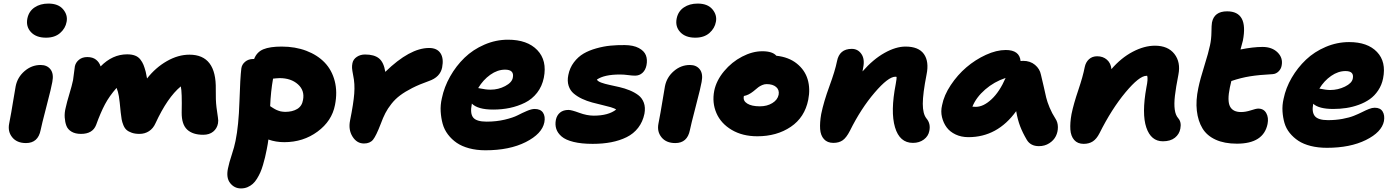

<svg xmlns="http://www.w3.org/2000/svg" viewBox="-20 -783 7750 1064"><path d="M234.9 -574.2Q180.2 -574.2 151.4 -605.2Q122.6 -636.2 131.8 -681.2Q140.1 -720.7 171.6 -741.9Q203.1 -763.2 248 -763.2Q303.2 -763.2 329.8 -731.4Q356.4 -699.7 349.1 -662.1Q342.8 -626 313.2 -600.1Q283.7 -574.2 234.9 -574.2ZM124 9.8Q73.7 9.8 47.9 -22Q22 -53.7 30.8 -98.1Q43 -160.2 52.7 -221.7Q62.5 -283.2 66.9 -305.2Q76.7 -355 116 -388.9Q155.3 -422.9 205.1 -422.9Q241.2 -422.9 260 -398.4Q278.8 -374 270 -329.1Q266.1 -303.2 237.8 -194.6Q209.5 -85.9 205.1 -62Q190.9 9.8 124 9.8Z M428.7 -41Q397 -41 376.2 -53.5Q355.5 -65.9 347.9 -86.2Q340.3 -106.4 338.6 -132.3Q336.9 -158.2 343.8 -185.1Q350.6 -216.8 364.5 -262.5Q378.4 -308.1 384.8 -338.9Q387.2 -352.1 389.9 -377.7Q392.6 -403.3 395 -416Q399.9 -437.5 418 -452.1Q436 -466.8 463.9 -466.8Q493.7 -466.8 512 -452.4Q530.3 -438 537.6 -415Q603 -481.9 684.6 -481.9Q710 -481.9 728 -475.1Q746.1 -468.3 757.6 -453.6Q769 -439 775.1 -423.8Q781.2 -408.7 787.6 -384.8Q792.5 -364.3 794.9 -348.1Q842.3 -408.7 904.8 -444.3Q967.3 -480 1029.8 -480Q1179.7 -480 1175.8 -287.1Q1174.8 -228.5 1179.7 -188.5Q1184.6 -148.4 1187.7 -131.6Q1190.9 -114.7 1188 -99.1Q1182.6 -70.8 1161.4 -53.5Q1140.1 -36.1 1106 -36.1Q1047.9 -36.1 1017.1 -64.9Q986.3 -93.8 986.8 -159.2Q989.3 -273.4 981.9 -304.2Q907.7 -242.7 841.8 -100.1Q829.1 -71.3 805.9 -56.2Q782.7 -41 752.9 -41Q728 -41 710 -47.4Q691.9 -53.7 681.2 -63.2Q670.4 -72.8 663.6 -89.8Q656.7 -106.9 654.1 -121.8Q651.4 -136.7 648.9 -160.2Q643.1 -223.6 638.7 -250Q634.3 -276.4 626 -295.9Q585.9 -250.5 561.8 -205.1Q537.6 -159.7 512.7 -90.8Q493.7 -41 428.7 -41Z M1315.4 261.2Q1279.3 261.2 1255.9 232.2Q1232.4 203.1 1243.2 150.9Q1249.5 119.1 1264.2 75Q1278.8 30.8 1285.2 -2Q1302.7 -86.9 1306.9 -219.7Q1311 -352.5 1317.4 -403.8Q1320.3 -425.8 1338.6 -440.9Q1356.9 -456.1 1383.3 -456.1H1388.2Q1403.3 -495.1 1439.7 -510Q1476.1 -524.9 1541 -524.9Q1616.2 -524.9 1677.7 -501.5Q1739.3 -478 1779.3 -436.3Q1819.3 -394.5 1835 -333.7Q1850.6 -272.9 1836.4 -201.2Q1819.3 -112.3 1739.7 -53.7Q1660.2 4.9 1555.2 4.9Q1508.8 4.9 1467.3 -9.8Q1464.8 12.2 1458 45.9Q1453.1 70.8 1448.7 89.1Q1444.3 107.4 1437.3 131.3Q1430.2 155.3 1422.6 172.4Q1415 189.5 1404.1 207.3Q1393.1 225.1 1380.6 236.1Q1368.2 247.1 1351.6 254.2Q1335 261.2 1315.4 261.2ZM1529.3 -350.1Q1522.5 -350.1 1510 -348.9Q1497.6 -347.7 1493.2 -347.2Q1480.5 -276.4 1477.1 -194.8Q1478 -193.8 1485.1 -189.5Q1492.2 -185.1 1494.1 -183.8Q1496.1 -182.6 1502.7 -178.7Q1509.3 -174.8 1512.7 -173.6Q1516.1 -172.4 1522.7 -169.7Q1529.3 -167 1534.4 -166Q1539.6 -165 1546.4 -164.1Q1553.2 -163.1 1560.1 -163.1Q1600.6 -163.1 1627.2 -179.2Q1653.8 -195.3 1659.2 -229Q1669.4 -281.2 1631.1 -315.7Q1592.8 -350.1 1529.3 -350.1Z M1997.1 12.2Q1957.5 12.2 1933.6 -25.9Q1909.7 -64 1919.9 -115.2Q1939 -209.5 1943.1 -264.2Q1947.3 -318.8 1937 -366.2Q1931.6 -394 1930.9 -406.2Q1930.2 -418.5 1933.1 -433.1Q1937.5 -454.6 1957.3 -467.8Q1977.1 -481 2002.9 -481Q2054.2 -481 2080.6 -459.2Q2106.9 -437.5 2115.2 -384.8Q2251 -517.1 2357.9 -517.1Q2401.9 -517.1 2420.9 -488.3Q2439.9 -459.5 2430.2 -409.2Q2419.4 -355.5 2356.9 -334Q2304.2 -315.4 2264.4 -295.2Q2224.6 -274.9 2197.3 -254.4Q2169.9 -233.9 2149.2 -207.5Q2128.4 -181.2 2115.5 -156Q2102.5 -130.9 2089.8 -96.2Q2064.5 -30.3 2047.4 -9Q2030.3 12.2 1997.1 12.2Z M2669.9 49.8Q2620.6 49.8 2579.8 38.8Q2539.1 27.8 2511 8.5Q2482.9 -10.7 2462.4 -37.8Q2441.9 -64.9 2433.1 -96.9Q2424.3 -128.9 2422.1 -165Q2419.9 -201.2 2428.7 -238.8Q2441.4 -300.8 2474.4 -359.1Q2507.3 -417.5 2554.2 -462.9Q2601.1 -508.3 2664.3 -535.6Q2727.5 -563 2794.9 -563Q2902.3 -563 2957.5 -505.4Q3012.7 -447.8 2993.7 -352.1Q2983.9 -304.2 2956.3 -268.8Q2928.7 -233.4 2889.2 -213.9Q2849.6 -194.3 2805.9 -185.1Q2762.2 -175.8 2712.9 -175.8Q2627.9 -175.8 2594.7 -209V-207Q2584 -154.3 2602.3 -131.6Q2620.6 -108.9 2676.8 -108.9Q2730.5 -108.9 2776.9 -119.9Q2823.2 -130.9 2848.6 -144Q2874 -157.2 2899.9 -168.2Q2925.8 -179.2 2942.9 -179.2Q2975.6 -179.2 2989.3 -158.4Q3002.9 -137.7 2996.6 -105Q2983.9 -41.5 2893.8 4.2Q2803.7 49.8 2669.9 49.8ZM2778.8 -397Q2736.8 -397 2697 -368.7Q2657.2 -340.3 2629.9 -294.9Q2634.8 -294.4 2646.2 -292Q2657.7 -289.6 2670.9 -287.8Q2684.1 -286.1 2698.7 -286.1Q2741.7 -286.1 2779.3 -305.9Q2816.9 -325.7 2821.8 -352.1Q2831.1 -397 2778.8 -397Z M3264.2 14.2Q3202.1 14.2 3158.4 3.4Q3114.7 -7.3 3092.5 -26.4Q3070.3 -45.4 3062.7 -68.6Q3055.2 -91.8 3060.5 -119.1Q3065.9 -144.5 3083.7 -159.2Q3101.6 -173.8 3130.4 -173.8Q3147 -173.8 3189.7 -158Q3232.4 -142.1 3270.5 -142.1Q3351.1 -142.1 3394.5 -175.8Q3386.2 -182.6 3364.5 -189Q3342.8 -195.3 3316.9 -201.2Q3291 -207 3261.5 -215.1Q3231.9 -223.1 3205.8 -235.4Q3179.7 -247.6 3159.7 -264.4Q3139.6 -281.2 3131.1 -307.6Q3122.6 -334 3129.4 -367.2Q3137.2 -407.2 3160.4 -437.7Q3183.6 -468.3 3214.1 -486.1Q3244.6 -503.9 3284.9 -515.1Q3325.2 -526.4 3362.8 -530Q3400.4 -533.7 3442.4 -533.2Q3490.2 -532.7 3520 -516.8Q3549.8 -501 3559.3 -476.6Q3568.8 -452.1 3562.5 -420.9Q3557.1 -394.5 3540.3 -379.2Q3523.4 -363.8 3499.5 -363.8Q3483.4 -363.8 3460.7 -366.9Q3438 -370.1 3415.5 -370.1Q3328.1 -370.1 3287.6 -341.8Q3293 -332 3312.5 -325Q3332 -317.9 3357.7 -312.5Q3383.3 -307.1 3412.8 -300.3Q3442.4 -293.5 3469.2 -282.5Q3496.1 -271.5 3517.1 -255.9Q3538.1 -240.2 3547.9 -213.9Q3557.6 -187.5 3551.3 -152.8Q3542 -107.9 3516.6 -75Q3491.2 -42 3452.6 -22.9Q3414.1 -3.9 3367.4 5.1Q3320.8 14.2 3264.2 14.2Z M3833 -574.2Q3778.3 -574.2 3749.5 -605.2Q3720.7 -636.2 3730 -681.2Q3738.3 -720.7 3769.8 -741.9Q3801.3 -763.2 3846.2 -763.2Q3901.4 -763.2 3928 -731.4Q3954.6 -699.7 3947.3 -662.1Q3940.9 -626 3911.4 -600.1Q3881.8 -574.2 3833 -574.2ZM3722.2 9.8Q3671.9 9.8 3646 -22Q3620.1 -53.7 3628.9 -98.1Q3641.1 -160.2 3650.9 -221.7Q3660.6 -283.2 3665 -305.2Q3674.8 -355 3714.1 -388.9Q3753.4 -422.9 3803.2 -422.9Q3839.4 -422.9 3858.2 -398.4Q3877 -374 3868.2 -329.1Q3864.3 -303.2 3835.9 -194.6Q3807.6 -85.9 3803.2 -62Q3789.1 9.8 3722.2 9.8Z M4176.8 -27.8Q4094.7 -27.8 4034.9 -63.2Q3975.1 -98.6 3950.2 -156.2Q3925.3 -213.9 3938 -279.8Q3949.7 -336.9 3992.4 -388.2Q4035.2 -439.5 4092.5 -469.2Q4149.9 -499 4204.1 -499Q4261.2 -499 4282.2 -474.1Q4350.6 -466.8 4395.5 -430.9Q4440.4 -395 4455.8 -343Q4471.2 -291 4459 -230Q4439.5 -132.3 4362.1 -80.1Q4284.7 -27.8 4176.8 -27.8ZM4102.1 -249Q4096.7 -224.1 4121.1 -209Q4145.5 -193.8 4190.9 -193.8Q4231 -193.8 4260 -211.7Q4289.1 -229.5 4294.9 -257.8Q4299.8 -284.7 4281.2 -300.8Q4262.7 -316.9 4228 -316.9Q4215.8 -316.9 4203.1 -311.3Q4190.4 -305.7 4182.1 -299.3Q4173.8 -293 4154.8 -276.9Q4127.9 -255.4 4102.1 -251Z M5039.1 8.8Q4965.3 8.8 4939.7 -77.9Q4914.1 -164.6 4943.8 -316.9Q4949.7 -350.1 4948.7 -356.9Q4946.8 -357.9 4941.9 -357.9Q4902.3 -357.9 4826.7 -269.5Q4751 -181.2 4689.9 -58.1Q4670.4 -20 4649.9 -5.6Q4629.4 8.8 4598.1 8.8Q4564.9 8.8 4546.1 -12Q4527.3 -32.7 4524.9 -68.1Q4522.5 -103.5 4530.8 -150.9Q4544.9 -219.7 4576.4 -305.4Q4607.9 -391.1 4618.2 -442.9Q4631.3 -512.2 4700.2 -512.2Q4734.4 -512.2 4753.9 -483.4Q4773.4 -454.6 4763.2 -407.2Q4762.7 -403.3 4761.2 -395.8Q4759.8 -388.2 4759.8 -387.2Q4818.8 -454.6 4881.6 -489.7Q4944.3 -524.9 4998 -524.9Q5070.8 -524.9 5100.1 -483.4Q5129.4 -441.9 5114.7 -370.1Q5093.8 -263.7 5093.8 -208Q5093.8 -152.3 5113.8 -127Q5138.7 -97.7 5129.9 -57.1Q5124.5 -28.3 5099.6 -9.8Q5074.7 8.8 5039.1 8.8Z M5346.7 -22.9Q5307.1 -22.9 5275.6 -37.8Q5244.1 -52.7 5226.1 -77.1Q5208 -101.6 5200.2 -133.8Q5192.4 -166 5200.7 -200.2Q5211.4 -255.4 5248.8 -311.5Q5286.1 -367.7 5335.4 -409.9Q5384.8 -452.1 5443.4 -479Q5502 -505.9 5553.7 -505.9Q5629.9 -505.9 5635.7 -444.8Q5640.6 -445.8 5649.4 -445.8Q5689 -445.8 5715.6 -423.6Q5742.2 -401.4 5748.5 -369.1Q5754.9 -344.2 5763.7 -304.4Q5772.5 -264.6 5777.8 -241.9Q5783.2 -219.2 5796.4 -187.3Q5809.6 -155.3 5828.6 -126Q5842.3 -105.5 5842.5 -78.9Q5842.8 -52.2 5831.3 -28.8Q5819.8 -5.4 5794.9 10.7Q5770 26.9 5737.3 26.9Q5691.4 26.9 5670.4 -7.8Q5647 -47.4 5633.3 -83.3Q5619.6 -119.1 5611.3 -167Q5507.3 -22.9 5346.7 -22.9ZM5387.7 -190.9Q5429.7 -190.9 5474.6 -232.7Q5519.5 -274.4 5552.7 -351.1Q5489.3 -330.1 5439.5 -286.9Q5389.6 -243.7 5368.7 -191.9Q5374.5 -190.9 5387.7 -190.9Z M6424.3 0Q6358.4 0 6332.5 -76.4Q6306.6 -152.8 6333 -298.8Q6342.8 -345.7 6337.4 -362.8H6333Q6293.5 -362.8 6216.8 -270.8Q6140.1 -178.7 6073.2 -44.9Q6057.1 -13.2 6036.1 0.5Q6015.1 14.2 5985.4 14.2Q5951.7 14.2 5932.9 -7.3Q5914.1 -28.8 5911.6 -65.4Q5909.2 -102.1 5918 -150.9Q5929.7 -207.5 5955.6 -283.7Q5981.4 -359.9 5991.2 -411.1Q5996.6 -438 6014.6 -454.6Q6032.7 -471.2 6060.1 -471.2Q6092.8 -471.2 6114.5 -451.9Q6136.2 -432.6 6139.2 -399.9Q6192.9 -462.4 6257.1 -496.1Q6321.3 -529.8 6380.4 -529.8Q6452.6 -529.8 6488.3 -483.9Q6523.9 -438 6510.3 -369.1Q6496.1 -296.9 6491 -252.2Q6485.8 -207.5 6490 -176.3Q6494.1 -145 6509.3 -127.9Q6528.3 -106.4 6521 -69.8Q6515.6 -39.6 6491 -19.8Q6466.3 0 6424.3 0Z M6834.5 13.2Q6765.1 13.2 6716.6 -9Q6668 -31.2 6643.6 -71.8Q6619.1 -112.3 6612.5 -169.2Q6606 -226.1 6620.6 -294.9Q6630.9 -344.7 6654.1 -418.2Q6677.2 -491.7 6685.5 -532.2Q6692.9 -565.4 6693.4 -605Q6693.8 -644.5 6696.3 -658.2Q6708.5 -720.2 6780.3 -720.2Q6898.9 -720.2 6867.7 -558.1Q6866.2 -549.3 6854.5 -508.8Q6923.8 -522.9 6976.6 -522.9Q7029.3 -522.9 7060.1 -492.4Q7090.8 -461.9 7082.5 -419.9Q7079.6 -401.4 7065.7 -387.5Q7051.8 -373.5 7032.7 -372.1Q6957.5 -368.2 6907.2 -360.1Q6856.9 -352.1 6803.7 -334Q6796.9 -307.6 6795.4 -297.9Q6780.3 -224.6 6796.1 -193.4Q6812 -162.1 6857.4 -162.1Q6882.8 -162.1 6911.9 -171.6Q6940.9 -181.2 6952.6 -181.2Q6983.4 -181.2 6997.3 -156Q7011.2 -130.9 7004.4 -96.2Q6982.4 13.2 6834.5 13.2Z M7333.5 36.1Q7284.2 36.1 7243.7 25.9Q7203.1 15.6 7175.3 -2.7Q7147.5 -21 7127.2 -46.1Q7106.9 -71.3 7098.1 -101.6Q7089.4 -131.8 7087.2 -166Q7085 -200.2 7093.3 -235.8Q7105.5 -295.9 7138.2 -352.1Q7170.9 -408.2 7217.5 -452.4Q7264.2 -496.6 7326.9 -523.2Q7389.6 -549.8 7456.5 -549.8Q7558.6 -549.8 7610.8 -495.1Q7663.1 -440.4 7644.5 -348.1Q7637.2 -311.5 7617.4 -282Q7597.7 -252.4 7571 -233.6Q7544.4 -214.8 7510.3 -202.4Q7476.1 -189.9 7441.2 -184.6Q7406.2 -179.2 7368.2 -179.2Q7289.1 -179.2 7257.3 -208V-207Q7248.5 -161.1 7266.8 -139.2Q7285.2 -117.2 7339.4 -117.2Q7382.8 -117.2 7420.4 -124.3Q7458 -131.3 7482.9 -141.4Q7507.8 -151.4 7528.1 -161.6Q7548.3 -171.9 7566.2 -179Q7584 -186 7598.1 -186Q7629.4 -186 7642.1 -165Q7654.8 -144 7649.4 -111.8Q7636.7 -50.3 7549.3 -7.1Q7461.9 36.1 7333.5 36.1ZM7436.5 -389.2Q7395.5 -389.2 7356.7 -362.3Q7317.9 -335.4 7291.5 -292Q7329.1 -284.2 7351.6 -284.2Q7394.5 -284.2 7433.1 -303Q7471.7 -321.8 7476.6 -347.2Q7485.4 -389.2 7436.5 -389.2Z"/></svg>

Font: Shantell Sans Irregular
Style: Italic
Weight: 800
Italic angle: -11.31°
Designer: Stephen Nixon, Anya Danilova, Shantell Martin
Foundry: Arrow Type
Version: Version 1.006;[9816181b4]